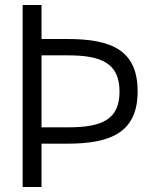

<svg xmlns="http://www.w3.org/2000/svg" viewBox="-20 -743 625 763"><path d="M145 -523H251C384 -523 455 -491 455 -379C455 -268 385 -237 251 -237H145ZM145 0V-172H248C425 -172 527 -220 527 -380C527 -545 421 -588 248 -588H145V-723H70V0Z"/></svg>

Font: Perun Light
Style: Regular
Weight: 300
Foundry: Copyright (c) Stefan Peev, Context Ltd, 2016
Version: Version 1.089